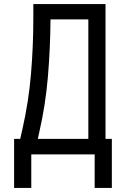

<svg xmlns="http://www.w3.org/2000/svg" viewBox="-20 -755 616 939"><path d="M443 164H527V-76H496V-735H143V-665Q143 -529 131.5 -393Q120 -257 90 -125L79 -76H49V0H443ZM412 -76H165L172 -108Q203 -243 214.5 -382Q226 -521 227 -660H412ZM49 164H133V0H49Z"/></svg>

Font: Iosevka SS01 Extended
Style: Regular
Weight: 400
Width: 7
Monospace: yes
Designer: Belleve Invis
Foundry: Belleve Invis
Version: Version 3.4.7; ttfautohint (v1.8.3)